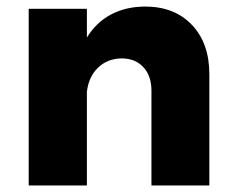

<svg xmlns="http://www.w3.org/2000/svg" viewBox="-20 -568 714 588"><path d="M621.1 -340.8V0H443.8V-290Q443.8 -335.9 418.9 -362.5Q394 -389.2 352.1 -389.2Q308.1 -388.2 279.5 -360.1Q251 -332 246.1 -286.1V0H67.9V-541H246.1V-453.1Q274.9 -500 320.6 -523.9Q366.2 -547.9 424.8 -547.9Q514.2 -547.9 567.6 -491.9Q621.1 -436 621.1 -340.8Z"/></svg>

Font: Argentum Sans
Style: Bold
Weight: 700
Designer: Julieta Ulanovsky (Modified by Cristiano Sobral)
Foundry: Julieta Ulanovsky
Version: Version 1.000; ttfautohint (v1.5.65-e2d9)